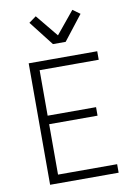

<svg xmlns="http://www.w3.org/2000/svg" viewBox="-98 -979 747 1043"><g transform="rotate(-10 275.0 -457.5)"><path d="M92 0V-670H470V-623H144V-372H411V-325H144V-47H470V0ZM240 -750 134 -886 174 -915 275 -792 376 -915 416 -886 310 -750Z"/></g></svg>

Font: Lode Dark Term
Style: Regular
Weight: 400
Monospace: yes
Designer: Belleve Invis
Foundry: Belleve Invis
Version: Version 29.2.0